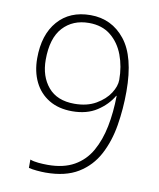

<svg xmlns="http://www.w3.org/2000/svg" viewBox="-83 -789 716 865"><g transform="rotate(10 275.5 -357.0)"><path d="M184 10Q167 10 144.5 8Q122 6 107 2V-36Q123 -30 145 -28Q167 -26 188 -26Q260 -26 308.5 -53.5Q357 -81 385 -130.5Q413 -180 426 -245Q439 -310 440 -386H438Q413 -343 367 -313Q321 -283 254 -283Q192 -283 148 -309.5Q104 -336 81 -383Q58 -430 58 -491Q58 -599 112.5 -661.5Q167 -724 262 -724Q359 -724 419.5 -648Q480 -572 480 -413Q480 -333 467.5 -257.5Q455 -182 423 -121.5Q391 -61 333 -25.5Q275 10 184 10ZM258 -318Q316 -318 356.5 -341.5Q397 -365 418 -397.5Q439 -430 439 -459Q439 -520 419.5 -572Q400 -624 360.5 -656Q321 -688 261 -688Q187 -688 142 -639Q97 -590 97 -491Q97 -415 138 -366.5Q179 -318 258 -318Z"/></g></svg>

Font: Noto Sans Devanagari ExtraLight
Style: Regular
Weight: 200
Designer: Jelle Bosma - Monotype Design Team
Foundry: Monotype Imaging Inc.
Version: Version 2.004; ttfautohint (v1.8.4.7-5d5b)